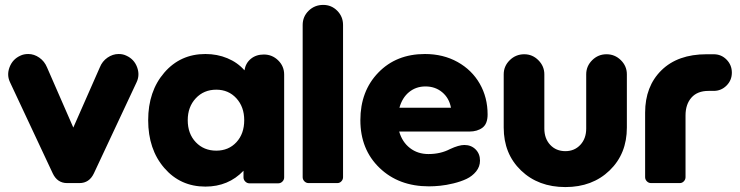

<svg xmlns="http://www.w3.org/2000/svg" viewBox="-20 -739 2988 775"><path d="M192.9 -39.1 21 -405.8Q6.3 -435.5 18.6 -467.8Q30.8 -500 62 -514.2Q75.7 -521 94.2 -521Q117.7 -521 138.7 -506.3Q159.7 -491.7 169.9 -466.8L275.9 -224.1L382.8 -466.8Q392.6 -491.7 413.8 -506.3Q435.1 -521 459 -521Q476.6 -521 490.2 -514.2Q521.5 -500 533.4 -467.8Q545.4 -435.5 530.8 -405.8L358.9 -39.1Q340.3 0 300.8 0H251Q211.4 0 192.9 -39.1Z M1127 -438V-22.9Q1127 -13.2 1119.9 -6.1Q1112.8 1 1103 1H986.8Q977.5 1 970.2 -6.1Q962.9 -13.2 962.9 -22.9V-49.8Q901.9 14.2 809.1 14.2Q708 14.2 643.1 -61Q578.1 -136.2 578.1 -253.9Q578.1 -370.6 643.1 -445.8Q708 -521 809.1 -521Q856.9 -521 897.9 -503.9Q939 -486.8 966.8 -455.1Q971.2 -483.9 992.4 -501.5Q1013.7 -519 1044.9 -519Q1078.6 -519 1102.8 -495.4Q1127 -471.7 1127 -438ZM965.8 -253.9Q965.8 -307.6 934.1 -342.3Q902.3 -377 853 -377Q802.7 -377 770.3 -342.3Q737.8 -307.6 737.8 -253.9Q737.8 -199.2 770.3 -165Q802.7 -130.9 853 -130.9Q902.8 -130.9 934.3 -165Q965.8 -199.2 965.8 -253.9Z M1201.7 -23.9V-638.2Q1201.7 -671.9 1225.8 -695.6Q1250 -719.2 1284.7 -719.2Q1317.9 -719.2 1341.3 -695.6Q1364.7 -671.9 1364.7 -638.2V-23.9Q1364.7 -14.2 1357.9 -7.1Q1351.1 0 1341.8 0H1225.6Q1215.8 0 1208.7 -7.1Q1201.7 -14.2 1201.7 -23.9Z M1874.5 -208H1591.3Q1603.5 -165.5 1634.8 -141.4Q1666 -117.2 1709.5 -117.2Q1758.3 -117.2 1796.4 -137.2Q1832 -153.8 1854.5 -153.8Q1881.8 -153.8 1899.7 -136Q1917.5 -118.2 1917.5 -90.8Q1917.5 -66.4 1901.9 -47.1Q1886.2 -27.8 1863 -16.8Q1839.8 -5.9 1810.5 1.2Q1781.2 8.3 1757.1 10.7Q1732.9 13.2 1711.4 13.2Q1589.4 13.2 1512 -61.3Q1434.6 -135.7 1434.6 -253.9Q1434.6 -371.1 1507.1 -446Q1579.6 -521 1695.3 -521Q1769 -521 1826.9 -488.8Q1884.8 -456.5 1916.5 -401.1Q1948.2 -345.7 1948.2 -276.9Q1948.2 -239.3 1927.5 -223.6Q1906.7 -208 1874.5 -208ZM1697.3 -390.1Q1659.2 -390.1 1631.3 -367.4Q1603.5 -344.7 1592.3 -304.2H1800.3Q1793 -343.3 1764.9 -366.7Q1736.8 -390.1 1697.3 -390.1Z M2013.2 -224.1V-439Q2013.2 -472.2 2037.6 -496.1Q2062 -520 2096.2 -520Q2129.4 -520 2153.3 -495.8Q2177.2 -471.7 2177.2 -439V-220.2Q2177.2 -179.7 2200.9 -154.3Q2224.6 -128.9 2262.2 -128.9Q2298.8 -128.9 2322.5 -154.3Q2346.2 -179.7 2346.2 -220.2V-439Q2346.2 -472.2 2370.4 -496.1Q2394.5 -520 2428.2 -520Q2461.9 -520 2486.1 -496.1Q2510.3 -472.2 2510.3 -439V-224.1Q2510.3 -118.2 2440.7 -51Q2371.1 16.1 2262.2 16.1Q2152.8 16.1 2083 -51Q2013.2 -118.2 2013.2 -224.1Z M2832 -520H2860.8Q2891.6 -520 2912.8 -498.3Q2934.1 -476.6 2934.1 -445.8Q2934.1 -415 2912.6 -393.6Q2891.1 -372.1 2860.8 -372.1H2839.8Q2794.9 -372.1 2771 -345Q2747.1 -317.9 2747.1 -272.9V-23.9Q2747.1 -14.2 2740.2 -7.1Q2733.4 0 2724.1 0H2607.9Q2598.1 0 2591.1 -7.1Q2584 -14.2 2584 -23.9V-284.2Q2584 -390.6 2649.9 -455.3Q2715.8 -520 2832 -520Z"/></svg>

Font: LT Saeada
Style: Bold
Weight: 700
Designer: Daniel Lyons
Foundry: LyonsType
Version: Version 1.001